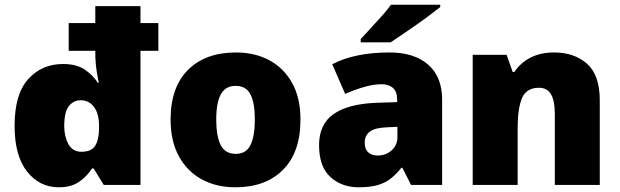

<svg xmlns="http://www.w3.org/2000/svg" viewBox="-20 -786 2633 816"><path d="M230 10Q148 10 95 -57Q42 -124 42 -251Q42 -386 100 -450Q158 -514 248 -514Q304 -514 339 -491Q374 -468 396 -434H400Q397 -446 391 -483Q385 -520 385 -565V-570H272V-688H385V-760H577V-688H653V-570H577V0H421L378 -70H371Q350 -37 316.5 -13.5Q283 10 230 10ZM326 -141Q367 -141 383.5 -165Q400 -189 401 -238V-250Q401 -303 379.5 -331.5Q358 -360 323 -360Q293 -360 273 -335.5Q253 -311 253 -249Q253 -207 270.5 -174Q288 -141 326 -141Z M1257 -278Q1257 -139 1183 -64.5Q1109 10 980 10Q900 10 838 -23.5Q776 -57 740.5 -121.5Q705 -186 705 -278Q705 -415 779 -489Q853 -563 983 -563Q1063 -563 1124.5 -530Q1186 -497 1221.5 -433.5Q1257 -370 1257 -278ZM899 -278Q899 -207 918 -169.5Q937 -132 982 -132Q1026 -132 1044.5 -169.5Q1063 -207 1063 -278Q1063 -349 1044.5 -385Q1026 -421 981 -421Q938 -421 918.5 -385Q899 -349 899 -278Z M1636 -563Q1741 -563 1800 -511Q1859 -459 1859 -363V0H1727L1690 -73H1686Q1663 -44 1638.5 -25.5Q1614 -7 1582 1.5Q1550 10 1504 10Q1432 10 1384 -34Q1336 -78 1336 -169Q1336 -258 1397.5 -301Q1459 -344 1576 -349L1668 -352V-360Q1668 -397 1650 -412.5Q1632 -428 1601 -428Q1568 -428 1528 -416.5Q1488 -405 1447 -387L1392 -513Q1440 -538 1500.5 -550.5Q1561 -563 1636 -563ZM1625 -245Q1573 -243 1551.5 -226.5Q1530 -210 1530 -180Q1530 -152 1545 -138.5Q1560 -125 1585 -125Q1620 -125 1644.5 -147Q1669 -169 1669 -204V-247ZM1851 -756Q1833 -742 1806 -721.5Q1779 -701 1748 -679.5Q1717 -658 1688.5 -638.5Q1660 -619 1640 -606H1513V-620Q1530 -639 1554 -664.5Q1578 -690 1602 -717Q1626 -744 1642 -766H1851Z M2335 -563Q2421 -563 2475 -515Q2529 -467 2529 -360V0H2338V-302Q2338 -357 2322 -385Q2306 -413 2271 -413Q2217 -413 2198.5 -369Q2180 -325 2180 -242V0H1989V-553H2133L2159 -480H2166Q2192 -519 2234.5 -541Q2277 -563 2335 -563Z"/></svg>

Font: Noto Kufi Arabic Black
Style: Regular
Weight: 900
Designer: Monotype Design Team, David Williams, Khaled Hosny
Foundry: Google LLC
Version: Version 2.109; ttfautohint (v1.8.4.7-5d5b)